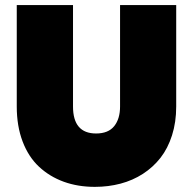

<svg xmlns="http://www.w3.org/2000/svg" viewBox="-20 -728 759 755"><path d="M45.9 -309.1V-708H267.1V-309.1Q267.1 -203.1 357.9 -203.1Q405.8 -203.1 429 -231.9Q452.1 -260.7 452.1 -309.1V-708H672.9V-309.1Q672.9 -247.6 656.5 -196Q640.1 -144.5 611.1 -107.4Q582 -70.3 542 -44.4Q502 -18.6 454.1 -5.9Q406.2 6.8 353 6.8Q286.1 6.8 230.5 -13.4Q174.8 -33.7 133.3 -72.5Q91.8 -111.3 68.8 -171.9Q45.9 -232.4 45.9 -309.1Z"/></svg>

Font: SVN-Poppins Black
Style: Regular
Weight: 900
Designer: Ninad Kale (Devanagari), Jonny Pinhorn (Latin)
Foundry: Indian Type Foundry
Version: Version 3.002 2017